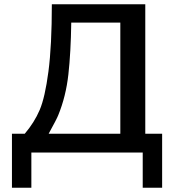

<svg xmlns="http://www.w3.org/2000/svg" viewBox="-20 -715 822 900"><path d="M36 -88H96Q141 -141 166 -199.5Q191 -258 207 -379.5Q223 -501 223 -695H661V-88H740V165H649V0H127V165H36ZM208 -88H544V-609H314Q312 -469 300.5 -366Q289 -263 253 -175Q246 -157 208 -88Z"/></svg>

Font: Coval
Style: Medium
Weight: 500
Foundry: Context Ltd
Version: Version 001.000